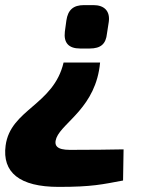

<svg xmlns="http://www.w3.org/2000/svg" viewBox="-45 -534 588 752"><path d="M321 -514H284C242 -514 221 -495 215 -454L209 -410C204 -367 223 -344 269 -344H306C350 -344 370 -362 374 -403L381 -448C387 -491 363 -514 321 -514ZM347 -289H204C165 -122 -4 -106 -23 36C-37 141 31 198 185 198C317 198 356 188 437 173L439 51C373 52 335 53 229 53C177 53 165 36 176 6C201 -56 331 -114 347 -289Z"/></svg>

Font: Exo 2 Extra Bold
Style: Italic
Weight: 800
Italic angle: -8°
Designer: Natanael Gama
Version: Version 1.001;PS 001.001;hotconv 1.0.88;makeotf.lib2.5.64775